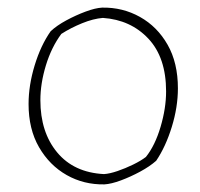

<svg xmlns="http://www.w3.org/2000/svg" viewBox="-20 -477 526 504"><path d="M254 7Q200 8 155 -17.5Q110 -43 82.5 -90.5Q55 -138 55 -204Q55 -253 71 -305.5Q87 -358 113 -395Q129 -410 154 -423.5Q179 -437 204.5 -446.5Q230 -456 248 -457Q302 -458 347.5 -432.5Q393 -407 420 -359.5Q447 -312 447 -245Q447 -196 431 -144Q415 -92 390 -55Q373 -40 348 -26.5Q323 -13 297.5 -3.5Q272 6 254 7ZM253 -20Q268 -21 288.5 -28Q309 -35 329.5 -45Q350 -55 363 -65Q387 -95 401.5 -144Q416 -193 416 -237Q416 -326 369.5 -375.5Q323 -425 250 -430Q225 -428 195.5 -416Q166 -404 141 -388Q115 -353 100.5 -305.5Q86 -258 86 -214Q86 -130 130 -77Q174 -24 253 -20Z"/></svg>

Font: Labrada ExtraLight
Style: Regular
Weight: 200
Designer: Mercedes Jáuregui
Foundry: Omnibus-Type Team
Version: Version 1.000; ttfautohint (v1.8.4.7-5d5b)